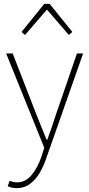

<svg xmlns="http://www.w3.org/2000/svg" viewBox="-20 -756 464 998"><path d="M66 222Q54 222 41.5 219Q29 216 20 212L30 184Q38 187 48.5 189.5Q59 192 68 192Q113 192 145 153Q177 114 196 56L210 12L12 -478H46L168 -164Q180 -134 194.5 -98Q209 -62 222 -30H226Q238 -62 250 -98Q262 -134 272 -164L380 -478H412L220 68Q208 105 187.5 140.5Q167 176 137 199Q107 222 66 222ZM110 -574 92 -590 210 -736H238L356 -590L338 -574L226 -704H222Z"/></svg>

Font: Source Sans Variable
Style: Regular
Weight: 200
Designer: Paul D. Hunt
Foundry: Adobe Systems Incorporated
Version: Version 3.006;hotconv 1.0.111;makeotfexe 2.5.65597